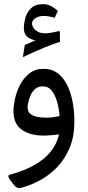

<svg xmlns="http://www.w3.org/2000/svg" viewBox="-20 -666 434 948"><path d="M92.8 -383.8Q155.8 -413.6 201.7 -432.4Q247.6 -451.2 275.9 -459V-508.3Q275.9 -513.2 266.1 -511.5Q256.3 -509.8 252 -508.3Q238.3 -504.9 226.1 -503.2Q213.9 -501.5 203.6 -501.5Q181.6 -501.5 167.2 -509.3Q152.8 -517.1 145.5 -528.3Q138.2 -539.6 138.2 -550.3Q138.2 -565.4 155 -576.4Q171.9 -587.4 196.3 -587.4Q208 -587.4 221.4 -585Q234.9 -582.5 250 -578.1L265.6 -611.8Q248 -628.4 230 -637Q211.9 -645.5 193.8 -645.5Q153.3 -645.5 132.6 -624.5Q111.8 -603.5 104.7 -576.2Q97.7 -548.8 97.7 -529.8Q97.7 -500.5 112.5 -486.3Q127.4 -472.2 155.3 -466.8Q142.1 -460.9 128.9 -455.1Q115.7 -449.2 102.5 -443.8ZM271.5 -2.4Q260.7 44.9 230.2 82.8Q199.7 120.6 149.7 148.9Q99.6 177.2 29.8 196.3Q22.5 198.2 21.7 203.1Q21 208 24.2 213.6Q27.3 219.2 31.2 224.6L51.3 250Q58.6 258.3 66.4 261.2Q74.2 264.2 85 261.2Q127.9 250 173.8 226.1Q219.7 202.1 259 162.6Q298.3 123 322.8 66.4Q347.2 9.8 347.2 -66.4Q347.2 -118.2 338.1 -164.8Q329.1 -211.4 310.8 -247.8Q292.5 -284.2 263.9 -305.2Q235.4 -326.2 195.8 -326.2Q154.3 -326.2 125.7 -304Q97.2 -281.7 79.6 -248Q62 -214.4 54.2 -178.7Q46.4 -143.1 46.4 -116.7Q46.4 -54.7 87.6 -25.6Q128.9 3.4 194.8 3.4Q213.4 3.4 233.4 1.5Q253.4 -0.5 271.5 -2.4ZM116.2 -135.7Q116.2 -144 119.6 -160.9Q123 -177.7 131.1 -195.8Q139.2 -213.9 153.8 -226.8Q168.5 -239.7 190.9 -239.7Q219.2 -239.7 236.3 -217.3Q253.4 -194.8 262.5 -161.1Q271.5 -127.4 274.4 -93.3Q257.8 -89.4 241.2 -87.2Q224.6 -85 208 -85Q185.1 -85 163.8 -89.1Q142.6 -93.3 129.4 -104.2Q116.2 -115.2 116.2 -135.7Z"/></svg>

Font: Literata
Style: Regular
Weight: 400
Designer: Latin by Veronika Burian and Jose Scaglione. Greek by Irene Vlachou. Cyrillic by Vera Evstafieva.
Foundry: TypeTogether
Version: Version 3.002